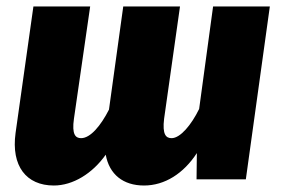

<svg xmlns="http://www.w3.org/2000/svg" viewBox="-20 -553 866 592"><path d="M637 -533 594 -217C570 -168 536 -127 509 -127C492 -127 480 -138 486 -187L535 -533H360L316 -215C291 -166 259 -127 230 -127C213 -127 201 -138 208 -187L258 -533H83L28 -143C14 -41 61 19 146 19C205 19 265 -18 306 -76C317 -15 360 19 424 19C488 19 546 -18 587 -81L586 0H738L812 -533Z"/></svg>

Font: Fira Sans ExtraBold
Style: Italic
Weight: 800
Italic angle: -8°
Designer: bBox Type GmbH & Carrois Corporate GbR & Edenspiekermann AG
Foundry: bBox Type GmbH & Carrois Corporate GbR & Edenspiekermann AG
Version: Version 4.301;PS 004.301;hotconv 1.0.88;makeotf.lib2.5.64775